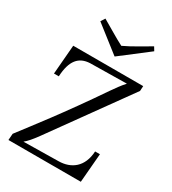

<svg xmlns="http://www.w3.org/2000/svg" viewBox="-223 -1062 1057 1179"><g transform="rotate(30 306.0 -472.5)"><path d="M335 -770.5H336.9L530.8 -919.4L515.1 -945.3C457 -912.6 399.9 -875.5 339.8 -847.7H337.9C281.7 -876.5 227.1 -911.6 170.9 -943.4L151.9 -913.6ZM577.1 -665 579.1 -700.2H83L65.9 -493.2H100.1C106 -606.9 147.9 -655.8 227.1 -659.2L484.9 -663.1C458 -633.8 437 -603 416 -573.2C236.8 -310.1 110.8 -150.9 31.2 -45.9L27.8 0H541L558.1 -205.1H523.9C518.1 -92.8 448.2 -42 359.9 -41L112.8 -37.1C135.3 -56.2 153.8 -77.1 185.1 -120.1Z"/></g></svg>

Font: Lora Italic
Style: Regular
Weight: 400
Italic angle: -3°
Designer: Olga Karpushina, Alexei Vanyashin
Foundry: Cyreal
Version: Version 1.011;PS 001.011;hotconv 1.0.70;makeotf.lib2.5.58329